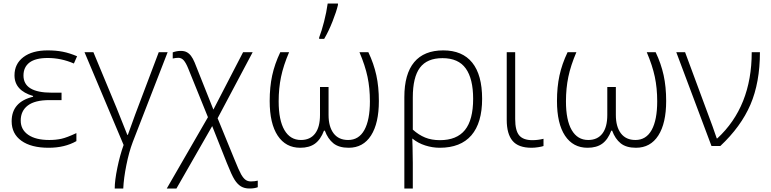

<svg xmlns="http://www.w3.org/2000/svg" viewBox="-20 -826 4359 1086"><path d="M328.1 -301.8V-259.8H259.8Q177.2 -259.8 137.2 -229.2Q97.2 -198.7 97.2 -144Q97.2 -92.8 139.6 -63.5Q182.1 -34.2 258.8 -34.2Q295.9 -34.2 327.1 -41Q358.4 -47.9 412.1 -73.2V-27.8Q346.2 9.8 254.9 9.8Q156.2 9.8 101.1 -29.8Q45.9 -69.3 45.9 -140.1Q45.9 -249.5 167 -278.8V-283.2Q62 -314 62 -399.9Q62 -464.8 112.3 -502.9Q162.6 -541 250 -541Q296.9 -541 335.2 -533.4Q373.5 -525.9 416 -507.8L397.9 -466.8Q325.7 -498 250 -498Q180.7 -498 146.7 -472.2Q112.8 -446.3 112.8 -398.9Q112.8 -301.8 272 -301.8Z M677.2 240.2H628.9Q628.9 195.3 643.6 123.8Q658.2 52.2 679.2 -5.9L458 -530.8H508.3L639.2 -215.8L700.2 -63H703.1L745.1 -179.2L877.9 -530.8H928.2L731 -22.9Q709.5 33.7 694.6 108.4Q679.7 183.1 677.2 240.2Z M1002.9 -538.1Q1022.5 -538.1 1036.1 -531Q1049.8 -523.9 1060.5 -509.8Q1071.3 -495.6 1081.1 -472.2Q1090.8 -448.7 1187 -206.1L1355 -530.8H1409.2L1210.9 -157.2L1305.2 73.2Q1331.5 138.7 1343.8 160.2Q1356 181.6 1368.7 190.9Q1381.3 200.2 1398.9 200.2Q1419.4 200.2 1438 195.8V232.9Q1419.9 240.2 1391.1 240.2Q1362.8 240.2 1343 228.3Q1323.2 216.3 1306.9 190.7Q1290.5 165 1263.2 96.2L1180.2 -112.8L978 240.2H923.3L1156.2 -163.1L1044.9 -438Q1031.7 -470.7 1019 -484.9Q1006.3 -499 989.3 -499Q975.1 -499 957 -495.1V-529.8Q979.5 -538.1 1002.9 -538.1Z M1952.1 9.8Q1897 9.8 1865.7 -15.4Q1834.5 -40.5 1817.4 -86.9H1812.5Q1793.5 -36.6 1761.5 -13.4Q1729.5 9.8 1678.2 9.8Q1596.2 9.8 1550.8 -58.6Q1505.4 -127 1505.4 -254.9Q1505.4 -333.5 1519.5 -398.9Q1533.7 -464.4 1565.4 -530.8H1615.2Q1583 -455.6 1569.6 -390.9Q1556.2 -326.2 1556.2 -252.9Q1556.2 -146 1588.9 -90.1Q1621.6 -34.2 1682.1 -34.2Q1734.4 -34.2 1762.2 -70.6Q1790 -106.9 1790 -175.8V-334H1838.4V-175.8Q1838.4 -109.4 1866.9 -71.8Q1895.5 -34.2 1949.2 -34.2Q2009.8 -34.2 2041 -90.8Q2072.3 -147.5 2072.3 -252.9Q2072.3 -327.6 2058.8 -391.4Q2045.4 -455.1 2013.2 -530.8H2063.5Q2094.2 -466.3 2108.6 -400.6Q2123 -335 2123 -254.9Q2123 -128.9 2078.6 -59.6Q2034.2 9.8 1952.1 9.8ZM1785.2 -613.8Q1799.3 -650.4 1813 -703.6Q1826.7 -756.8 1833.5 -806.2H1891.6V-797.9Q1882.8 -760.3 1860.8 -704.6Q1838.9 -648.9 1813.5 -606H1785.2Z M2707 -267.1Q2707 -130.9 2646.2 -60.5Q2585.4 9.8 2467.3 9.8Q2426.3 9.8 2385.5 -3.2Q2344.7 -16.1 2313 -42H2312L2313.5 3.9L2314.9 95.2V240.2H2267.1V-276.9Q2267.1 -407.7 2322.8 -474.4Q2378.4 -541 2487.3 -541Q2595.2 -541 2651.1 -471.7Q2707 -402.3 2707 -267.1ZM2482.9 -497.1Q2395.5 -497.1 2355.2 -443.1Q2314.9 -389.2 2314.9 -274.9V-92.8Q2348.1 -63 2384.5 -48.1Q2420.9 -33.2 2468.3 -33.2Q2563.5 -33.2 2609.9 -90.6Q2656.2 -147.9 2656.2 -267.1Q2656.2 -380.4 2614.5 -438.7Q2572.8 -497.1 2482.9 -497.1Z M2894 -530.8V-152.8Q2894 -87.4 2916.7 -60.3Q2939.5 -33.2 2991.2 -33.2Q3022.9 -33.2 3054.2 -41V0Q3044.4 3.4 3024.4 6.6Q3004.4 9.8 2986.3 9.8Q2912.1 9.8 2879.2 -29.3Q2846.2 -68.4 2846.2 -147.9V-530.8Z M3577.1 9.8Q3522 9.8 3490.7 -15.4Q3459.5 -40.5 3442.4 -86.9H3437.5Q3418.5 -36.6 3386.5 -13.4Q3354.5 9.8 3303.2 9.8Q3221.2 9.8 3175.8 -58.6Q3130.4 -127 3130.4 -254.9Q3130.4 -333.5 3144.5 -398.9Q3158.7 -464.4 3190.4 -530.8H3240.2Q3208 -455.6 3194.6 -390.9Q3181.2 -326.2 3181.2 -252.9Q3181.2 -146 3213.9 -90.1Q3246.6 -34.2 3307.1 -34.2Q3359.4 -34.2 3387.2 -70.6Q3415 -106.9 3415 -175.8V-334H3463.4V-175.8Q3463.4 -109.4 3491.9 -71.8Q3520.5 -34.2 3574.2 -34.2Q3634.8 -34.2 3666 -90.8Q3697.3 -147.5 3697.3 -252.9Q3697.3 -327.6 3683.8 -391.4Q3670.4 -455.1 3638.2 -530.8H3688.5Q3719.2 -466.3 3733.6 -400.6Q3748 -335 3748 -254.9Q3748 -128.9 3703.6 -59.6Q3659.2 9.8 3577.1 9.8Z M3805.2 -530.8H3855Q3996.6 -149.4 4010.3 -111.6Q4023.9 -73.7 4034.2 -43H4037.1Q4231.9 -223.1 4231.9 -530.8H4278.3Q4278.3 -358.9 4224.6 -234.1Q4170.9 -109.4 4054.2 0H4004.4Z"/></svg>

Font: Zoram GWebM Light
Style: Regular
Weight: 300
Foundry: Ascender Corporation
Version: Version 1.000